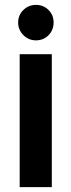

<svg xmlns="http://www.w3.org/2000/svg" viewBox="-20 -765 292 785"><path d="M60.5 -543.5H191.8V0H60.5ZM54.2 -673Q54.2 -703.3 75.6 -724.2Q97 -745 127.2 -745Q157.6 -745 178.4 -724.2Q199.2 -703.3 199.2 -673Q199.2 -642 178.4 -621Q157.6 -600 127.2 -600Q97 -600 75.6 -621.4Q54.2 -642.8 54.2 -673Z"/></svg>

Font: Trafiko Sans Variable
Style: Regular
Weight: 400
Designer: Gumpita Rahayu / Trafiko
Foundry: Tokotype / Trafiko
Version: Version 0.001;FEAKit 1.0